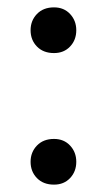

<svg xmlns="http://www.w3.org/2000/svg" viewBox="-20 -494 290 521"><path d="M126.5 7Q97.5 7 80.2 -10.8Q63 -28.5 63 -55Q63 -81 80.2 -99Q97.5 -117 126.5 -117Q153.5 -117 170.2 -99Q187 -81 187 -55Q187 -28.5 170.2 -10.8Q153.5 7 126.5 7ZM126.5 -350Q97.5 -350 80.2 -367.8Q63 -385.5 63 -412Q63 -438 80.2 -456Q97.5 -474 126.5 -474Q153.5 -474 170.2 -456Q187 -438 187 -412Q187 -385.5 170.2 -367.8Q153.5 -350 126.5 -350Z"/></svg>

Font: Junction Medium
Style: Regular
Weight: 500
Designer: Caroline Hadilaksono
Foundry: Caroline Hadilaksono, Tyler Finck, The League of Moveable Type
Version: Version 2.000; ttfautohint (v1.8.3)